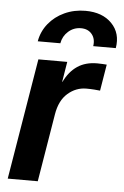

<svg xmlns="http://www.w3.org/2000/svg" viewBox="-53 -777 528 815"><g transform="rotate(5 211.0 -369.0)"><path d="M11.2 0 96.7 -515.6H219.7L205.6 -429.7H207Q228.5 -474.1 262.9 -497.3Q297.4 -520.5 347.2 -520.5Q359.9 -520.5 369.9 -519.8Q379.9 -519 387.7 -518.6L369.1 -406.2Q362.3 -407.2 345.5 -408.4Q328.6 -409.7 310.5 -409.7Q266.6 -409.7 231.7 -379.4Q196.8 -349.1 187 -289.1L139.2 0ZM87.4 -591.8Q94.7 -634.3 121.6 -667.5Q148.4 -700.7 189.2 -719.5Q230 -738.3 278.3 -738.3Q350.6 -738.3 390.6 -697Q430.7 -655.8 419.9 -591.8H323.7Q328.6 -622.6 312.3 -642.8Q295.9 -663.1 265.6 -663.1Q234.9 -663.1 211.9 -642.8Q189 -622.6 183.6 -591.8Z"/></g></svg>

Font: Inter Display Semi Bold
Style: Italic
Weight: 600
Italic angle: -9.39999°
Designer: Rasmus Andersson
Foundry: rsms
Version: Version 4.000;git-4fc901f